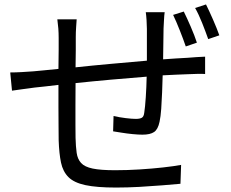

<svg xmlns="http://www.w3.org/2000/svg" viewBox="-20 -811 1040 864"><path d="M721 -756Q719 -743 718 -721.5Q717 -700 716 -683Q715 -649 715 -612.5Q715 -576 714 -544Q744 -546 772 -548Q800 -550 825 -551Q844 -553 864.5 -554Q885 -555 903 -556V-478Q891 -479 867 -478.5Q843 -478 824 -477Q802 -476 773.5 -475Q745 -474 712 -472Q711 -435 709.5 -395.5Q708 -356 705.5 -321Q703 -286 698 -263Q691 -229 673.5 -217Q656 -205 621 -205Q603 -205 577 -207.5Q551 -210 527 -214Q503 -218 489 -220L491 -289Q517 -283 545.5 -279.5Q574 -276 591 -276Q609 -276 618 -281Q627 -286 629 -303Q633 -328 636 -373.5Q639 -419 640 -466Q563 -460 479 -452.5Q395 -445 320 -437Q320 -386 319.5 -336.5Q319 -287 319.5 -249Q320 -211 320 -191Q321 -151 325 -123Q329 -95 345 -77.5Q361 -60 397 -52.5Q433 -45 498 -45Q552 -45 608 -48.5Q664 -52 713.5 -57.5Q763 -63 795 -69L792 16Q759 19 710 23Q661 27 607 30Q553 33 502 33Q415 33 364 22Q313 11 288 -14Q263 -39 254.5 -79.5Q246 -120 244 -180Q244 -202 243.5 -241.5Q243 -281 243 -330Q243 -379 243 -429Q210 -425 183 -422Q156 -419 136 -417Q113 -414 84 -410Q55 -406 34 -403L26 -485Q49 -485 76 -486.5Q103 -488 130 -490Q149 -492 178 -494.5Q207 -497 243 -501Q244 -551 244 -589Q244 -627 244 -640Q244 -663 242.5 -682.5Q241 -702 238 -724H325Q324 -708 322.5 -687.5Q321 -667 321 -644Q321 -619 321 -584Q321 -549 320 -508Q394 -516 477.5 -523.5Q561 -531 641 -538V-681Q641 -698 639.5 -720.5Q638 -743 636 -756ZM807 -759Q821 -731 838.5 -690.5Q856 -650 866 -619L816 -602Q805 -634 789 -674.5Q773 -715 759 -744ZM907 -791Q921 -763 938.5 -723Q956 -683 967 -652L917 -635Q905 -669 889.5 -708Q874 -747 858 -775Z"/></svg>

Font: Source Han Sans SC
Style: Regular
Weight: 400
Designer: Ryoko NISHIZUKA 西塚涼子 (kana, bopomofo & ideographs); Paul D. Hunt (Latin, Greek & Cyrillic); Sandoll Communications 산돌커뮤니
Foundry: Adobe
Version: Version 2.002;hotconv 1.0.116;makeotfexe 2.5.65601; ttfautoh